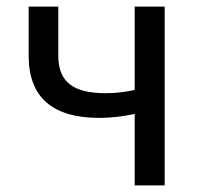

<svg xmlns="http://www.w3.org/2000/svg" viewBox="-20 -563 612 583"><path d="M389 -217Q332 -205 282 -205Q67 -205 67 -394V-543H157V-394Q157 -334 192 -307Q226 -280 301 -280Q345 -280 389 -290V-543H480V0H389Z"/></svg>

Font: Source Han Sans K Regular
Style: Regular
Weight: 400
Designer: Ryoko NISHIZUKA  (kana & ideographs); Paul D. Hunt (Latin, Greek & Cyrillic); Wenlong ZHANG  (bopomofo); Sandoll Communi
Foundry: Adobe Systems Incorporated
Version: Version 1.00 July 18, 2014, initial release